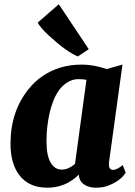

<svg xmlns="http://www.w3.org/2000/svg" viewBox="-20 -871 633 901"><path d="M350.1 -51.8Q288.6 9.8 201.7 9.8Q114.7 9.8 69.3 -50.8Q29.3 -105.5 29.3 -196.3Q29.3 -348.1 114.3 -453.1Q171.9 -525.4 262.7 -553.7Q309.1 -567.9 364.5 -567.9Q419.9 -567.9 480.5 -546.9L554.7 -567.9L491.7 -110.8Q487.3 -73.7 510.7 -73.7Q527.3 -73.7 556.2 -96.2L569.8 -60.5Q543.9 -20.5 485.4 1Q461.9 9.8 429.4 9.8Q397 9.8 374 -5.9Q351.1 -21.5 350.1 -51.8ZM332 -102.1 385.7 -496.6Q369.6 -499.5 346.2 -499.5Q322.8 -499.5 299.8 -486.6Q276.9 -473.6 259.8 -451.4Q242.7 -429.2 231 -399.7Q219.2 -370.1 211.9 -336.9Q198.2 -274.9 198.2 -208Q198.2 -141.1 217.5 -108.2Q236.8 -75.2 269.3 -75.2Q301.8 -75.2 332 -102.1ZM345.2 -606Q291 -628.9 210.4 -703.1Q171.4 -738.8 156.7 -764.6L255.9 -851.1L396.5 -640.1Z"/></svg>

Font: Merriweather
Style: Heavy Italic
Weight: 900
Italic angle: -7°
Designer: Eben Sorkin
Foundry: Eben Sorkin
Version: Version 1.001